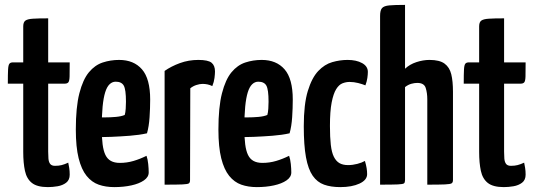

<svg xmlns="http://www.w3.org/2000/svg" viewBox="-20 -755 2190 785"><path d="M176 10Q132 10 110.5 -7Q89 -24 82 -56.5Q75 -89 75 -134V-413H12Q12 -452 13 -470.5Q14 -489 18.5 -494.5Q23 -500 33 -500H75V-647Q75 -664 83.5 -670.5Q92 -677 114 -678.5Q136 -680 177 -680V-500H265Q265 -461 264.5 -442.5Q264 -424 259.5 -418.5Q255 -413 245 -413H177V-135Q177 -121 178 -107Q179 -93 185 -85Q191 -77 205 -77Q220 -77 232 -80Q244 -83 259 -90Q261 -81 263 -68.5Q265 -56 265 -41Q265 -19 250.5 -8Q236 3 215.5 6.5Q195 10 176 10Z M447 10Q412 10 383.5 0Q355 -10 334 -36Q313 -62 301.5 -108Q290 -154 290 -225Q290 -317 304.5 -373.5Q319 -430 343.5 -459.5Q368 -489 400 -499.5Q432 -510 467 -510Q527 -510 560.5 -471.5Q594 -433 594 -348Q594 -313 591.5 -275.5Q589 -238 581 -210Q550 -203 511 -200Q472 -197 435 -195.5Q398 -194 374.5 -194Q351 -194 351 -194L352 -276Q352 -276 368 -275.5Q384 -275 407.5 -275Q431 -275 453.5 -277Q476 -279 490 -285Q493 -295 494 -311Q495 -327 495 -339Q495 -389 486 -405Q477 -421 453 -421Q439 -421 428 -410.5Q417 -400 410 -377.5Q403 -355 399.5 -319Q396 -283 396 -231Q396 -192 399.5 -165Q403 -138 411 -121.5Q419 -105 433.5 -97Q448 -89 470 -89Q499 -89 526 -97Q553 -105 579 -118Q584 -104 586 -84.5Q588 -65 588 -50Q588 -31 568.5 -17.5Q549 -4 517 3Q485 10 447 10Z M653 0V-465Q680 -484 715.5 -497Q751 -510 791 -510Q831 -510 845 -498.5Q859 -487 859 -463Q859 -453 857 -436.5Q855 -420 848 -403Q838 -408 828 -410Q818 -412 808 -412Q797 -412 783 -407.5Q769 -403 758 -394L757 -19Q757 -9 752.5 -5.5Q748 -2 726.5 -1Q705 0 653 0Z M1030 10Q995 10 966.5 0Q938 -10 917 -36Q896 -62 884.5 -108Q873 -154 873 -225Q873 -317 887.5 -373.5Q902 -430 926.5 -459.5Q951 -489 983 -499.5Q1015 -510 1050 -510Q1110 -510 1143.5 -471.5Q1177 -433 1177 -348Q1177 -313 1174.5 -275.5Q1172 -238 1164 -210Q1133 -203 1094 -200Q1055 -197 1018 -195.5Q981 -194 957.5 -194Q934 -194 934 -194L935 -276Q935 -276 951 -275.5Q967 -275 990.5 -275Q1014 -275 1036.5 -277Q1059 -279 1073 -285Q1076 -295 1077 -311Q1078 -327 1078 -339Q1078 -389 1069 -405Q1060 -421 1036 -421Q1022 -421 1011 -410.5Q1000 -400 993 -377.5Q986 -355 982.5 -319Q979 -283 979 -231Q979 -192 982.5 -165Q986 -138 994 -121.5Q1002 -105 1016.5 -97Q1031 -89 1053 -89Q1082 -89 1109 -97Q1136 -105 1162 -118Q1167 -104 1169 -84.5Q1171 -65 1171 -50Q1171 -31 1151.5 -17.5Q1132 -4 1100 3Q1068 10 1030 10Z M1371 10Q1333 10 1305 0Q1277 -10 1258.5 -36.5Q1240 -63 1231 -112Q1222 -161 1222 -239Q1222 -329 1238.5 -383Q1255 -437 1281 -464.5Q1307 -492 1338.5 -501Q1370 -510 1401 -510Q1437 -510 1460.5 -497Q1484 -484 1484 -461Q1484 -451 1482 -436.5Q1480 -422 1474 -406Q1462 -411 1444.5 -415.5Q1427 -420 1409 -420Q1395 -420 1380.5 -414.5Q1366 -409 1354.5 -390.5Q1343 -372 1336 -336Q1329 -300 1329 -240Q1329 -194 1332.5 -163Q1336 -132 1345 -114Q1354 -96 1368 -88Q1382 -80 1403 -80Q1422 -80 1441 -85Q1460 -90 1472 -97Q1477 -80 1479 -67.5Q1481 -55 1481 -43Q1481 -19 1450 -4.5Q1419 10 1371 10Z M1534 0V-690Q1534 -713 1542 -722Q1550 -731 1572 -733Q1594 -735 1636 -735V-474Q1655 -492 1682.5 -501Q1710 -510 1736 -510Q1777 -510 1797.5 -495Q1818 -480 1825 -451.5Q1832 -423 1832 -380V-19Q1832 -9 1826.5 -5.5Q1821 -2 1799 -1Q1777 0 1727 0V-349Q1727 -375 1720.5 -395.5Q1714 -416 1686 -416Q1675 -416 1662 -412.5Q1649 -409 1636 -399V-19Q1636 -9 1632 -5.5Q1628 -2 1606.5 -1Q1585 0 1534 0Z M2040 10Q1996 10 1974.5 -7Q1953 -24 1946 -56.5Q1939 -89 1939 -134V-413H1876Q1876 -452 1877 -470.5Q1878 -489 1882.5 -494.5Q1887 -500 1897 -500H1939V-647Q1939 -664 1947.5 -670.5Q1956 -677 1978 -678.5Q2000 -680 2041 -680V-500H2129Q2129 -461 2128.5 -442.5Q2128 -424 2123.5 -418.5Q2119 -413 2109 -413H2041V-135Q2041 -121 2042 -107Q2043 -93 2049 -85Q2055 -77 2069 -77Q2084 -77 2096 -80Q2108 -83 2123 -90Q2125 -81 2127 -68.5Q2129 -56 2129 -41Q2129 -19 2114.5 -8Q2100 3 2079.5 6.5Q2059 10 2040 10Z"/></svg>

Font: Yanone Kaffeesatz ExtraLight SemiBold
Style: Regular
Weight: 600
Version: Version 2.003